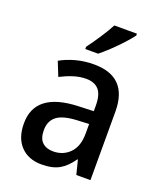

<svg xmlns="http://www.w3.org/2000/svg" viewBox="-143 -857 805 958"><g transform="rotate(20 260.0 -378.0)"><path d="M269 -549Q449 -549 449 -364V0H374L355 -75H352Q322 -31 286 -10.5Q250 10 192 10Q122 10 81 -33Q40 -76 40 -153Q40 -318 266 -326L347 -329V-358Q347 -417 324 -442.5Q301 -468 257 -468Q223 -468 189 -457Q155 -446 122 -429L92 -504Q127 -524 172.5 -536.5Q218 -549 269 -549ZM284 -258Q208 -254 176.5 -228.5Q145 -203 145 -155Q145 -111 166.5 -91Q188 -71 224 -71Q277 -71 312 -106.5Q347 -142 347 -211V-261ZM417 -756Q403 -737 377 -708.5Q351 -680 321.5 -652Q292 -624 269 -606H201V-618Q225 -650 252 -691Q279 -732 297 -766H417Z"/></g></svg>

Font: Noto Sans Lao UI SemCond Med
Style: Regular
Weight: 500
Width: 4
Designer: Monotype Design Team
Foundry: Monotype Imaging Inc.
Version: Version 2.000; ttfautohint (v1.8.4.7-5d5b)